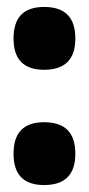

<svg xmlns="http://www.w3.org/2000/svg" viewBox="-20 -532 255 553"><path d="M107 1Q63 1 41 -21.5Q19 -44 19 -89Q19 -135 41 -157.5Q63 -180 107 -180Q152 -180 174.5 -157.5Q197 -135 197 -89Q197 1 107 1ZM107 -331Q63 -331 41 -353.5Q19 -376 19 -421Q19 -467 41 -489.5Q63 -512 107 -512Q152 -512 174.5 -489.5Q197 -467 197 -421Q197 -331 107 -331Z"/></svg>

Font: Bricolage Grotesque 72pt SemiCondensed ExtraBold
Style: Regular
Weight: 800
Width: 4
Designer: Mathieu Triay
Foundry: Atelier Triay
Version: Version 1.001;gftools[0.9.33.dev8+g029e19f]